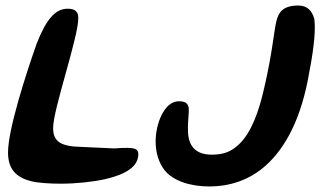

<svg xmlns="http://www.w3.org/2000/svg" viewBox="-20 -639 1158 694"><path d="M737.5 35C805.5 35 880 14.5 942 -42C1009.5 -103 1070 -207.5 1099 -384C1116.5 -474.5 1121 -536.5 1116 -571.5C1107.5 -600 1090.5 -619 1059 -619C1004.5 -619 987 -597 978.5 -560.5C970.5 -527 963.5 -442.5 935.5 -323.5C916 -236 888.5 -159.5 844 -117.5C817 -92 790.5 -80 745.5 -80C687 -80 661 -111 659.5 -164C658 -205 664 -225 662 -250C659 -266 649 -273 626 -273C573.5 -273 542.5 -191 542.5 -128.5C542.5 -87.5 553.5 -51.5 575 -23.5C606 14.5 666.5 35 737.5 35ZM91 15.5C114 22.5 165.5 25 199 25C254.5 25 315 18.5 360.5 8.5C435.5 -9 480 -37 480 -82C480 -92 476 -97 469 -100.5C457 -105.5 433.5 -105.5 393 -102.5C366.5 -104 321 -105.5 274.5 -108C199 -109.5 172 -127.5 172 -176.5C172 -244 263 -503 263 -573.5C263 -595 253.5 -607.5 224.5 -607.5C180 -607.5 147 -569.5 112.5 -481C73.5 -370.5 9 -171 9 -88C9 -31.5 34.5 1 91 15.5Z"/></svg>

Font: Gluten
Style: Italic
Weight: 400
Italic angle: -13°
Designer: Tyler Finck
Foundry: Etcetera Type Company
Version: Version 0.920